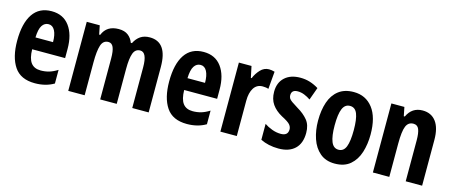

<svg xmlns="http://www.w3.org/2000/svg" viewBox="-40 -1008 3452 1469"><g transform="rotate(15 1685.5 -273.5)"><path d="M234 -556Q326 -556 375.5 -489Q425 -422 425 -309V-236H164Q165 -164 190.5 -130Q216 -96 268 -96Q303 -96 334 -105Q365 -114 400 -136V-28Q336 10 250 10Q137 10 86.5 -65Q36 -140 36 -270Q36 -408 86 -482Q136 -556 234 -556ZM237 -454Q205 -454 186 -425Q167 -396 165 -330H304Q304 -388 286.5 -421Q269 -454 237 -454Z M1011 -557Q1150 -557 1150 -360V0H1020V-322Q1020 -441 966 -441Q927 -441 912 -400.5Q897 -360 897 -277V0H766V-323Q766 -384 753.5 -412.5Q741 -441 714 -441Q672 -441 657.5 -395.5Q643 -350 643 -261V0H513V-547H616L630 -477H638Q670 -557 765 -557Q812 -557 840 -535Q868 -513 880 -479H889Q908 -517 937.5 -537Q967 -557 1011 -557Z M1438 -556Q1530 -556 1579.5 -489Q1629 -422 1629 -309V-236H1368Q1369 -164 1394.5 -130Q1420 -96 1472 -96Q1507 -96 1538 -105Q1569 -114 1604 -136V-28Q1540 10 1454 10Q1341 10 1290.5 -65Q1240 -140 1240 -270Q1240 -408 1290 -482Q1340 -556 1438 -556ZM1441 -454Q1409 -454 1390 -425Q1371 -396 1369 -330H1508Q1508 -388 1490.5 -421Q1473 -454 1441 -454Z M1955 -557Q1975 -557 2000 -550L1988 -411Q1970 -418 1942 -418Q1896 -418 1872 -380.5Q1848 -343 1848 -279V0H1718V-547H1818L1837 -457H1843Q1859 -496 1887.5 -526.5Q1916 -557 1955 -557Z M2355 -160Q2355 -77 2309 -33.5Q2263 10 2180 10Q2099 10 2037 -21V-147Q2063 -129 2098 -116Q2133 -103 2168 -103Q2225 -103 2225 -153Q2225 -173 2210.5 -190.5Q2196 -208 2143 -235Q2092 -263 2064 -303Q2036 -343 2036 -402Q2036 -474 2081 -515.5Q2126 -557 2204 -557Q2244 -557 2279.5 -546Q2315 -535 2349 -514L2313 -414Q2290 -430 2264 -440.5Q2238 -451 2211 -451Q2162 -451 2162 -408Q2162 -394 2168 -383.5Q2174 -373 2191 -361Q2208 -349 2242 -328Q2292 -299 2323.5 -261Q2355 -223 2355 -160Z M2834 -275Q2834 -199 2813.5 -134Q2793 -69 2747 -29.5Q2701 10 2625 10Q2554 10 2508 -29Q2462 -68 2440 -133Q2418 -198 2418 -275Q2418 -358 2439.5 -421.5Q2461 -485 2507.5 -521Q2554 -557 2627 -557Q2722 -557 2778 -484.5Q2834 -412 2834 -275ZM2550 -273Q2550 -188 2568 -144Q2586 -100 2626 -100Q2667 -100 2684 -143.5Q2701 -187 2701 -275Q2701 -361 2684 -404Q2667 -447 2626 -447Q2586 -447 2568 -404.5Q2550 -362 2550 -273Z M3172 -557Q3241 -557 3278.5 -507Q3316 -457 3316 -362V0H3186V-324Q3186 -382 3174 -411.5Q3162 -441 3130 -441Q3089 -441 3072.5 -401Q3056 -361 3056 -263V0H2926V-547H3029L3043 -477H3051Q3088 -557 3172 -557Z"/></g></svg>

Font: Noto Sans Myanmar ExtraCondensed
Style: Bold
Weight: 700
Width: 2
Designer: Monotype Design Team
Foundry: Monotype Imaging Inc.
Version: Version 2.107; ttfautohint (v1.8.4.7-5d5b)